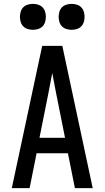

<svg xmlns="http://www.w3.org/2000/svg" viewBox="-20 -972 540 992"><path d="M41 0 198 -735H302L459 0H367L331 -180H169L133 0ZM316 -260 270 -490Q265 -516 260 -542Q255 -568 250 -595Q245 -568 240 -542Q235 -516 230 -490L184 -260ZM350 -818Q337 -818 323.5 -822Q310 -826 300.5 -835.5Q291 -845 287 -858.5Q283 -872 283 -885Q283 -898 287 -911.5Q291 -925 300.5 -934.5Q310 -944 323.5 -948Q337 -952 350 -952Q363 -952 376.5 -948Q390 -944 399.5 -934.5Q409 -925 413 -911.5Q417 -898 417 -885Q417 -872 413 -858.5Q409 -845 399.5 -835.5Q390 -826 376.5 -822Q363 -818 350 -818ZM150 -818Q137 -818 123.5 -822Q110 -826 100.5 -835.5Q91 -845 87 -858.5Q83 -872 83 -885Q83 -898 87 -911.5Q91 -925 100.5 -934.5Q110 -944 123.5 -948Q137 -952 150 -952Q163 -952 176.5 -948Q190 -944 199.5 -934.5Q209 -925 213 -911.5Q217 -898 217 -885Q217 -872 213 -858.5Q209 -845 199.5 -835.5Q190 -826 176.5 -822Q163 -818 150 -818Z"/></svg>

Font: Iosevka Custom Medium
Style: Regular
Weight: 500
Monospace: yes
Designer: Belleve Invis
Foundry: Belleve Invis
Version: Version 32.5.0; ttfautohint (v1.8.4)